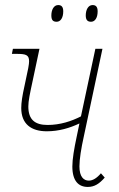

<svg xmlns="http://www.w3.org/2000/svg" viewBox="-20 -729 469 759"><path d="M340 -643C355 -643 366 -658 366 -684C366 -702 359 -709 346 -709C328 -709 319 -689 319 -668C319 -649 327 -643 340 -643ZM204 -643C219 -643 230 -658 230 -684C230 -702 223 -709 210 -709C192 -709 183 -689 183 -668C183 -649 190 -643 204 -643ZM165 -210C213 -210 256 -223 294 -241L283 -188C273 -141 266 -100 266 -71C266 -13 291 10 327 10C354 10 373 -3 394 -27L379 -44C363 -25 347 -15 331 -15C311 -15 294 -30 294 -71C294 -100 301 -143 311 -188L385 -536H357L300 -269C263 -250 218 -235 168 -235C117 -235 92 -257 92 -308C92 -330 98 -358 109 -409L136 -536H31L27 -516H47C82 -516 95 -512 95 -487C95 -475 92 -458 77 -390C68 -350 64 -323 64 -302C64 -239 103 -210 165 -210Z"/></svg>

Font: Noto Serif Condensed Thin
Style: Italic
Weight: 100
Width: 3
Italic angle: -12°
Designer: Monotype Design Team
Foundry: Monotype Imaging Inc.
Version: Version 2.013